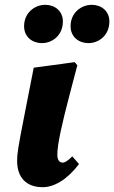

<svg xmlns="http://www.w3.org/2000/svg" viewBox="-20 -761 474 797"><path d="M154 -582C197 -582 241 -614 241 -672C241 -715 208 -741 168 -741C125 -741 80 -709 80 -652C80 -607 115 -582 154 -582ZM347 -582C390 -582 434 -614 434 -672C434 -715 401 -741 361 -741C318 -741 273 -709 273 -652C273 -607 308 -582 347 -582ZM157 16C203 16 257 -13 308 -80L280 -112C262 -94 250 -86 240 -86C225 -86 218 -99 218 -119C218 -161 236 -243 270 -372L301 -490L290 -503L120 -480L81 -281C55 -149 51 -122 51 -94C51 -24 89 16 157 16Z"/></svg>

Font: Source Serif Pro Black
Style: Italic
Weight: 900
Italic angle: -12°
Designer: Frank Grießhammer
Foundry: Adobe Systems Incorporated
Version: Version 3.001;hotconv 1.0.111;makeotfexe 2.5.65597